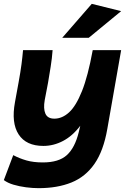

<svg xmlns="http://www.w3.org/2000/svg" viewBox="-30 -770 664 1000"><path d="M171 210Q140 210 105.5 205.5Q71 201 40.5 192Q10 183 -10 168L39 38Q71 55 107.5 65.5Q144 76 193 76Q276 76 318 38Q360 0 380 -81L388 -115Q348 -62 298.5 -36Q249 -10 196 -10Q106 -10 67 -70Q28 -130 48 -238L67 -342Q77 -397 82 -435.5Q87 -474 90 -509H244Q241 -467 234 -423Q227 -379 220 -338L203 -249Q195 -204 206.5 -178Q218 -152 253 -152Q294 -152 330 -185Q366 -218 397 -295.5Q428 -373 453 -509H601L529 -99Q509 16 462 83.5Q415 151 342 180.5Q269 210 171 210ZM294 -573 448 -750 601 -712 432 -573Z"/></svg>

Font: Livvic
Style: Bold Italic
Weight: 700
Italic angle: -10°
Designer: Jacques Le Bailly, Baron von Fonthausen
Version: Version 1.001; ttfautohint (v1.8.2)